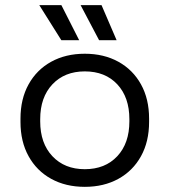

<svg xmlns="http://www.w3.org/2000/svg" viewBox="-20 -711 658 745"><path d="M309 14Q235 14 178.6 -17.1Q122.2 -48.2 90.9 -104.9Q59.5 -161.5 59.5 -237.8V-250.8Q59.5 -327 90.9 -383.6Q122.2 -440.2 178.6 -471.4Q235 -502.5 309 -502.5Q383 -502.5 439.4 -471.4Q495.8 -440.2 527.1 -383.6Q558.5 -327 558.5 -250.8V-237.8Q558.5 -161.5 527.1 -104.9Q495.8 -48.2 439.4 -17.1Q383 14 309 14ZM309 -54.5Q388 -54.5 435 -104.8Q482 -155 482 -240V-248.5Q482 -333.5 435.1 -383.8Q388.2 -434 309 -434Q230.8 -434 183.4 -383.8Q136 -333.5 136 -248.5V-240Q136 -155 183.4 -104.8Q230.8 -54.5 309 -54.5ZM287.2 -555H218L132.5 -691H218.2ZM432.5 -555H364.5L292.8 -691H374Z"/></svg>

Font: Space Grotesk Variable Light
Style: Regular
Weight: 300
Designer: Florian Karsten
Foundry: Florian Karsten
Version: Version 2.000